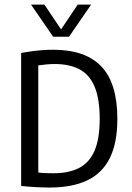

<svg xmlns="http://www.w3.org/2000/svg" viewBox="-20 -821 581 846"><path d="M199.2 5.3Q169.3 5.3 139 3.7Q108.8 2 73.2 -1.7V-587.7Q94.9 -591.7 118.4 -594.9Q141.9 -598.1 166.1 -600Q190.3 -601.8 214.8 -601.8Q356.4 -601.8 426.8 -528Q497.1 -454.1 497.1 -297Q497.1 -190.6 463.6 -124Q430.2 -57.4 363.9 -26Q297.6 5.3 199.2 5.3ZM216.3 -57.6Q283.2 -57.6 328.5 -80.9Q373.7 -104.2 396.5 -156.8Q419.3 -209.4 419.3 -297Q419.3 -383.9 397.7 -437Q376.1 -490.2 332.1 -514.5Q288 -538.9 221.3 -538.9Q203.6 -538.9 185.3 -537.2Q166.9 -535.5 148.7 -532.9V-60.8Q167.6 -58.5 183.6 -58.1Q199.6 -57.6 216.3 -57.6ZM214.2 -659.1 116.7 -800.8H175.6L254.9 -682.9H243.3L322.6 -800.8H381.6L284.1 -659.1Z"/></svg>

Font: Encode Sans SC Condensed Thin
Style: Regular
Weight: 100
Width: 3
Designer: Multiple Designers
Foundry: Impallari Type
Version: Version 3.002